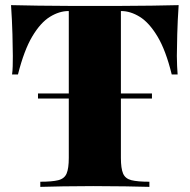

<svg xmlns="http://www.w3.org/2000/svg" viewBox="-20 -728 739 748"><path d="M572 -364V-344H128V-364ZM676 -708Q672 -649 670.5 -594Q669 -539 669 -510Q669 -489 670 -470Q671 -451 672 -438H649Q626 -532 593.5 -586Q561 -640 524.5 -662.5Q488 -685 452 -685H451V-113Q451 -72 459.5 -52Q468 -32 492 -26Q516 -20 562 -20V0Q527 -1 467.5 -2Q408 -3 343 -3Q281 -3 226 -2Q171 -1 137 0V-20Q183 -20 207 -26Q231 -32 239.5 -52Q248 -72 248 -113V-685H247Q211 -685 174.5 -662.5Q138 -640 106 -586.5Q74 -533 50 -438H27Q29 -451 29.5 -470Q30 -489 30 -510Q30 -539 28.5 -594Q27 -649 23 -708Q71 -707 129 -706Q187 -705 245 -705Q303 -705 350 -705Q397 -705 455 -705Q513 -705 571 -706Q629 -707 676 -708Z"/></svg>

Font: Playfair Display Black
Style: Regular
Weight: 900
Designer: Claus Eggers Sørensen
Foundry: Claus Eggers Sørensen
Version: Version 1.203